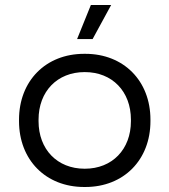

<svg xmlns="http://www.w3.org/2000/svg" viewBox="-20 -741 677 767"><path d="M350 -585 424 -721H343L288 -585ZM316 6H321C474 6 581 -102 581 -257V-263C581 -418 474 -526 321 -526H316C163 -526 56 -418 56 -263V-257C56 -102 163 6 316 6ZM318 -67C209 -67 134 -144 134 -257V-263C134 -376 209 -453 318 -453H319C428 -453 503 -376 503 -263V-257C503 -144 428 -67 319 -67Z"/></svg>

Font: Fixel Display Regular
Style: Regular
Weight: 400
Designer: AlfaBravo + MacPaw
Foundry: Kyrylo Tkachov, Marchela Mozhyna, Serhii Makarenko, Maria Weinstein, Zakhar Kryvoshyya
Version: Version 1.211